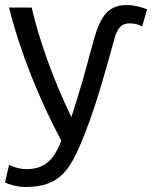

<svg xmlns="http://www.w3.org/2000/svg" viewBox="-23 -552 605 764"><path d="M-3 174 13 104C24 110 53 121 80 121C150 121 188 92 221 8C136 -151 58 -341 13 -522H103C131 -400 188 -236 261 -86C294 -186 317 -270 341 -360C368 -462 391 -532 481 -532C512 -532 538 -524 562 -515L543 -447C529 -454 516 -459 492 -459C453 -459 440 -427 431 -393C393 -255 361 -140 318 -29C260 119 222 192 78 192C42 192 8 180 -3 174Z"/></svg>

Font: Repo Regular
Style: Regular
Weight: 400
Designer: Stefan Peev
Foundry: Context Ltd
Version: Version 1.502